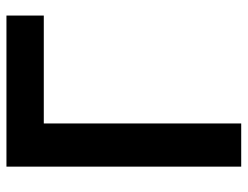

<svg xmlns="http://www.w3.org/2000/svg" viewBox="-106 -662 768 595"><g transform="rotate(-90 277.5 -364.0)"><path d="M527.3 -727.5V-611.8H192.9V0H59.1V-727.5Z"/></g></svg>

Font: Inter Display Semi Bold
Style: Regular
Weight: 600
Designer: Rasmus Andersson
Foundry: rsms
Version: Version 4.000;git-37864ae